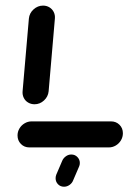

<svg xmlns="http://www.w3.org/2000/svg" viewBox="-20 -539 496 702"><path d="M429.3 -51.9Q429.3 -37.8 422.2 -25.9Q415.2 -14.1 403.3 -7Q391.5 0 377.8 0H87.4Q68.9 0 56.5 -12.6Q44.1 -25.2 44.1 -43.7Q44.1 -57.4 51.1 -69.3Q58.1 -81.1 70 -88.1Q81.9 -95.2 95.6 -95.2H385.9Q404.4 -95.2 416.9 -82.8Q429.3 -70.4 429.3 -51.9ZM106.3 -157.8Q93.3 -157.8 82.8 -164.1Q72.2 -170.4 66.9 -181.3Q61.5 -192.2 62.6 -205.2L85.6 -471.1Q87.4 -490.7 102.6 -504.6Q117.8 -518.5 137.4 -518.5Q150.4 -518.5 160.7 -512.2Q171.1 -505.9 176.5 -495Q181.9 -484.1 180.7 -471.1L157.8 -205.2Q155.9 -185.6 140.9 -171.7Q125.9 -157.8 106.3 -157.8ZM183.3 112.6Q183.3 106.3 185.6 100L207 50Q211.1 39.6 220.4 32.8Q229.6 25.9 240.7 25.9Q254.1 25.9 263 35.2Q271.9 44.4 271.9 57Q271.9 64.1 269.3 69.6L247.8 119.6Q244.1 130 234.6 136.9Q225.2 143.7 214.1 143.7Q200.7 143.7 192 134.6Q183.3 125.6 183.3 112.6Z"/></svg>

Font: 26F Galaxy Sans Extra Bold
Style: Italic
Weight: 800
Italic angle: -5°
Designer: C₂₉H₂₅N₃O₅
Version: Version 1.200